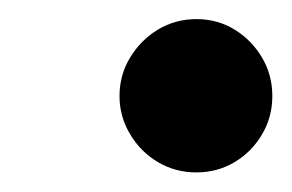

<svg xmlns="http://www.w3.org/2000/svg" viewBox="-20 -516 298 196"><path d="M180.5 -340Q159 -340 141.2 -350.5Q123.5 -361 112.8 -379Q102 -397 102 -418Q102 -439.5 112.8 -457.2Q123.5 -475 141.2 -485.8Q159 -496.5 180.5 -496.5Q202 -496.5 219.5 -485.8Q237 -475 247.5 -457.2Q258 -439.5 258 -418Q258 -396.5 247.5 -378.8Q237 -361 219.5 -350.5Q202 -340 180.5 -340Z"/></svg>

Font: Bodoni Moda 11pt SemiBold
Style: Italic
Weight: 600
Italic angle: -13°
Designer: Owen Earl
Foundry: indestructible type
Version: Version 2.004